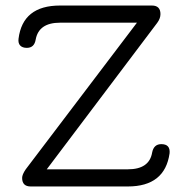

<svg xmlns="http://www.w3.org/2000/svg" viewBox="-20 -674 680 694"><path d="M91 0Q60 0 60 -31Q60 -43 73 -62L475 -592H197Q120 -592 109 -531Q104 -501 77 -501Q61 -501 53 -509.5Q45 -518 47 -534Q62 -654 197 -654H529Q560 -654 560 -623Q560 -607 548 -591L149 -62H442Q520 -62 530 -123Q536 -153 563 -153Q596 -153 593 -120Q576 0 442 0Z"/></svg>

Font: Jura Medium
Style: Regular
Weight: 500
Designer: Daniel Johnson, Alexei Vanyashin
Foundry: Daniel Johnson
Version: Version 5.103